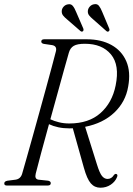

<svg xmlns="http://www.w3.org/2000/svg" viewBox="-22 -888 638 919"><path d="M538 -40Q529.5 -18.5 508 -4Q486.5 10.5 458.5 10.5Q431 10.5 412.8 -10.2Q394.5 -31 379.5 -85L326.5 -274Q319 -274 311 -273.5Q282 -273.5 257.2 -278.8Q232.5 -284 212.5 -293.5Q192 -219.5 174.8 -155.5Q157.5 -91.5 149 -57Q142.5 -31 162 -28L209 -23Q221 -20 221 -11.5Q221 0 206.5 0H10.5Q-2 0 -1.5 -10.5Q-1.5 -20 13.5 -23L52.5 -28Q76.5 -31.5 84 -56.5Q92 -84.5 105.2 -130.8Q118.5 -177 134.2 -234Q150 -291 166.8 -351.5Q183.5 -412 199 -468.5Q214.5 -525 226.8 -571Q239 -617 246 -644Q251 -667.5 228 -672L187.5 -678Q175.5 -680.5 175.5 -689.5Q176 -700 190 -700H393Q462 -700 511.2 -672.8Q560.5 -645.5 582.5 -594.8Q604.5 -544 591.5 -473.5Q579 -400 525 -349Q471 -298 385.5 -281L442 -101Q455 -59 466.5 -45.2Q478 -31.5 493 -31.5Q511.5 -31.5 523.5 -50.5Q529.5 -57.5 535.5 -55Q543 -51.5 538 -40ZM307.5 -635.5Q299 -606.5 285 -555.8Q271 -505 253.8 -442.8Q236.5 -380.5 219 -317Q237 -308.5 260 -302.8Q283 -297 309.5 -297Q403 -297 459 -346.8Q515 -396.5 531.5 -479Q551.5 -576.5 509.2 -627.5Q467 -678.5 384 -678.5Q348 -678.5 331 -668.5Q314 -658.5 307.5 -635.5ZM467.5 -830.5 500.5 -752Q504 -743.5 499.5 -739Q493.5 -733.5 487 -739.5L422.5 -796.5Q411.5 -805.5 404.5 -814.5Q397.5 -823.5 398.5 -836Q399.5 -847.5 407.8 -856.5Q416 -865.5 427.5 -867.5Q443 -871 451.5 -860.2Q460 -849.5 467.5 -830.5ZM342.5 -830.5 376.5 -752Q379.5 -744 375.5 -739Q369.5 -734 363 -739.5L298 -796Q287.5 -804.5 280.2 -813.5Q273 -822.5 273.5 -835Q274 -846.5 282.2 -855.8Q290.5 -865 302 -867Q317.5 -870.5 326.2 -860Q335 -849.5 342.5 -830.5Z"/></svg>

Font: Fraunces 144pt Soft Light
Style: Italic
Weight: 300
Italic angle: -16°
Version: Version 1.000;[b76b70a41]